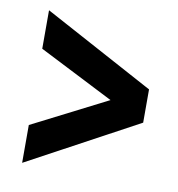

<svg xmlns="http://www.w3.org/2000/svg" viewBox="-61 -596 538 580"><g transform="rotate(10 208.5 -306.0)"><path d="M274 -305 44 -188V-72L383 -255V-357L44 -540V-422Z"/></g></svg>

Font: sklik
Style: Regular
Weight: 400
Designer: Joe Prince
Foundry: Joe Prince
Version: Version 1.001